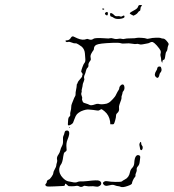

<svg xmlns="http://www.w3.org/2000/svg" viewBox="-20 -760 697 771"><path d="M527 -134Q533 -140 541 -135Q544 -132 543 -127Q542 -122 541 -110.5Q540 -99 534 -92.5Q528 -86 529 -80Q530 -74 526.5 -66.5Q523 -59 524 -55.5Q525 -52 521 -48Q518 -45 514 -36.5Q510 -28 510 -24Q510 -19 492 -13Q472 -6 464 -10Q460 -12 454 -12.5Q448 -13 440.5 -16Q433 -19 425.5 -17Q418 -15 410 -14Q402 -13 397 -18Q389 -26 399 -31Q405 -34 413.5 -32Q422 -30 444.5 -29.5Q467 -29 470 -32Q473 -35 481 -39Q498 -47 502 -69Q504 -79 511 -86Q518 -93 519 -104Q520 -127 527 -134ZM541 -185Q543 -190 545 -190Q547 -190 547 -185Q547 -179 550.5 -175Q554 -171 553 -165Q551 -157 547 -157Q543 -157 542 -166Q541 -172 540 -176.5Q539 -181 541 -185ZM244 -235Q254 -238 257 -231Q261 -223 251 -199Q245 -185 247 -166Q248 -157 247 -155Q246 -153 239 -148Q236 -146 234 -132Q231 -106 223 -97Q220 -93 218 -83Q216 -62 233 -45Q244 -34 253.5 -32Q263 -30 269 -29Q284 -25 293 -30Q298 -32 305 -31.5Q312 -31 332 -33Q372 -38 379 -34Q387 -30 386.5 -23Q386 -16 377 -12Q372 -9 363 -11Q354 -13 344.5 -12Q335 -11 326.5 -13Q318 -15 316 -13Q307 -7 299 -11Q292 -15 285.5 -13.5Q279 -12 267 -12Q258 -12 256 -12.5Q254 -13 249 -18Q240 -26 241 -19Q241 -16 239 -14.5Q237 -13 230 -13Q223 -13 197.5 -11.5Q172 -10 167 -12Q158 -17 165 -23Q168 -26 168 -30Q168 -36 176 -39Q180 -40 187 -50Q194 -60 194 -65Q194 -70 200 -80.5Q206 -91 206 -95.5Q206 -100 208.5 -107Q211 -114 209 -120Q207 -129 215 -140Q220 -147 222 -156Q224 -165 229 -174Q234 -183 233 -196Q232 -209 235 -215Q238 -221 239 -227Q240 -233 244 -235ZM259.5 -246Q258 -246 258 -247.5Q258 -249 259.5 -249Q261 -249 261 -247.5Q261 -246 259.5 -246ZM627 -488Q631 -478 626 -471Q621 -466 620 -459.5Q619 -453 617 -451Q613 -443 605 -452Q601 -456 602 -462.5Q603 -469 607 -475Q611 -481 611 -483.5Q611 -486 613 -489.5Q615 -493 620.5 -493Q626 -493 627 -488ZM265 -609Q270 -617 278 -612Q281 -610 291 -606Q312 -597 327 -603Q331 -605 337 -602Q347 -598 355 -604Q360 -608 386.5 -607Q413 -606 414.5 -605.5Q416 -605 421.5 -606.5Q427 -608 436 -605Q445 -602 454 -604Q463 -606 469 -604Q475 -602 480.5 -604Q486 -606 505 -606Q524 -606 530 -608Q535 -609 549.5 -608Q564 -607 568 -605Q572 -603 581 -605.5Q590 -608 606 -608.5Q622 -609 626 -607Q630 -605 635.5 -605Q641 -605 649 -596Q656 -588 657 -584.5Q658 -581 655 -576Q653 -571 652.5 -564Q652 -557 648.5 -553Q645 -549 644 -538Q642 -520 638 -520Q632 -520 632 -510Q632 -506 629.5 -511Q627 -516 627 -521.5Q627 -527 625 -533.5Q623 -540 625 -545.5Q627 -551 624.5 -557Q622 -563 610 -577Q600 -588 594.5 -590.5Q589 -593 582 -589Q577 -586 569 -585Q561 -584 553 -582Q545 -580 538.5 -582.5Q532 -585 528 -583.5Q524 -582 510.5 -584.5Q497 -587 484.5 -585.5Q472 -584 465 -586.5Q458 -589 432 -588Q378 -586 367 -580Q357 -575 357 -563Q357 -560 354 -556.5Q351 -553 346.5 -544.5Q342 -536 344 -528.5Q346 -521 343 -517Q334 -505 335 -499Q336 -492 331.5 -488Q327 -484 325 -475Q323 -466 321 -462Q316 -452 318 -445Q320 -441 316 -432Q312 -423 312 -419Q312 -415 309.5 -405.5Q307 -396 308 -394.5Q309 -393 307 -387.5Q305 -382 308 -375Q311 -368 310 -365Q309 -363 309.5 -360Q310 -357 311.5 -353.5Q313 -350 314 -349Q316 -347 325 -344.5Q334 -342 339 -339Q346 -335 362 -341Q370 -344 375 -343Q387 -339 409 -344Q412 -345 416.5 -347.5Q421 -350 425 -354Q429 -358 433.5 -362.5Q438 -367 441.5 -372Q445 -377 447 -382Q453 -394 456 -398Q459 -402 459 -407Q459 -411 463.5 -416Q468 -421 472 -421Q478 -421 479.5 -411.5Q481 -402 476 -395Q472 -391 472 -387.5Q472 -384 469.5 -377.5Q467 -371 468 -368Q469 -364 460 -341Q457 -333 458 -326Q460 -314 451 -306Q446 -302 446 -296Q446 -289 442.5 -276.5Q439 -264 437 -262Q434 -260 429 -261H423L422 -273Q418 -298 400 -313Q390 -321 388 -321.5Q386 -322 381 -318.5Q376 -315 371.5 -316Q367 -317 354.5 -318.5Q342 -320 338 -320Q326 -322 305 -313Q294 -307 289 -301.5Q284 -296 279 -282Q275 -271 273.5 -267.5Q272 -264 265.5 -260Q259 -256 255.5 -256.5Q252 -257 252.5 -261Q253 -265 253.5 -276.5Q254 -288 258.5 -291.5Q263 -295 262 -300Q261 -305 263.5 -313.5Q266 -322 266 -330Q266 -338 269 -344.5Q272 -351 275 -359.5Q278 -368 281 -372.5Q284 -377 283.5 -382.5Q283 -388 285.5 -399.5Q288 -411 288 -416.5Q288 -422 289.5 -423Q291 -424 292 -428.5Q293 -433 301.5 -442Q310 -451 310 -454.5Q310 -458 311.5 -460.5Q313 -463 309.5 -467Q306 -471 306 -472Q306 -477 311 -490.5Q316 -504 319 -507Q324 -512 322.5 -525Q321 -538 321 -545Q320 -561 309 -572Q305 -575 296 -581Q287 -587 282.5 -586Q278 -585 268.5 -589Q259 -593 254 -592Q250 -590 246.5 -591.5Q243 -593 243 -596Q243 -598 248 -598Q259 -598 265 -609ZM422 -703Q422 -713 436 -702Q437 -700 439 -699Q443 -694 451 -695Q459 -696 463 -694Q467 -692 471 -695Q480 -701 480 -693Q480 -686 459 -684Q445 -683 437.5 -688Q430 -693 428 -693Q422 -693 422 -703ZM406 -711Q410 -713 412 -711Q414 -709 413 -703Q412 -695 405 -700Q397 -706 406 -711ZM391 -723Q390 -725 391 -725.5Q392 -726 395 -726Q398 -725 399 -724Q398 -721 395 -721Q391 -721 391 -723ZM539 -739Q540 -740 542.5 -740Q545 -740 547.5 -739.5Q550 -739 550.5 -738.5Q551 -738 547.5 -734.5Q544 -731 544 -724Q544 -717 540.5 -716Q537 -715 534 -710Q531 -705 524 -701L516 -697L508 -701Q501 -705 501 -706Q501 -710 521 -720Q532 -726 534 -732.5Q536 -739 539 -739Z"/></svg>

Font: TT2020 Style D
Style: Italic
Weight: 400
Italic angle: -15°
Version: Version 0.2.000